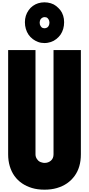

<svg xmlns="http://www.w3.org/2000/svg" viewBox="-20 -1620 765 1650"><path d="M50 -294V-1190H285V-294Q285 -268 301 -249Q307 -240 316.5 -233.5Q326 -227 339 -224Q351 -220 363 -220Q395 -220 417.5 -239.5Q440 -259 440 -294V-1190H675V-294Q675 -182 621 -108Q593 -70 556 -44.5Q519 -19 469 -4Q421 10 363 10Q302 10 254.5 -4.5Q207 -19 170 -44Q92 -97 64 -192Q50 -239 50 -294ZM194 -1429Q194 -1487 226 -1532Q241 -1554 263 -1569.5Q285 -1585 308 -1592Q334 -1600 362 -1600Q390 -1600 416.5 -1592Q443 -1584 463 -1568Q484 -1551 499 -1532Q514 -1513 523 -1485Q531 -1459 531 -1429Q531 -1368 500 -1322Q486 -1302 464 -1284.5Q442 -1267 417 -1259Q404 -1255 390.5 -1252.5Q377 -1250 362 -1250Q332 -1250 307 -1259.5Q282 -1269 262 -1284Q218 -1317 202 -1372Q194 -1399 194 -1429ZM321 -1425Q321 -1408 329 -1396Q332 -1391 337 -1386Q342 -1381 350 -1379Q357 -1377 363 -1377Q377 -1377 389 -1386Q399 -1394 403 -1410Q405 -1417 405 -1425Q405 -1442 397 -1454Q394 -1459 389 -1464Q384 -1469 377 -1471Q369 -1473 363 -1473Q349 -1473 338 -1464Q327 -1456 323 -1441Q321 -1433 321 -1425Z"/></svg>

Font: Boldonse
Style: Regular
Weight: 400
Designer: Universitype Foundry
Foundry: Universitype Foundry
Version: Version 1.000; ttfautohint (v1.8.4.7-5d5b)